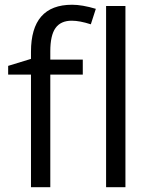

<svg xmlns="http://www.w3.org/2000/svg" viewBox="-20 -785 632 805"><path d="M327.1 -472.2H190.9V0H109.9V-472.2H14.2V-508.8L109.9 -538.1V-567.9Q109.9 -765.1 282.2 -765.1Q324.7 -765.1 381.8 -748L360.8 -683.1Q314 -698.2 280.8 -698.2Q234.9 -698.2 212.9 -667.7Q190.9 -637.2 190.9 -569.8V-535.2H327.1ZM505.9 0H424.8V-759.8H505.9Z"/></svg>

Font: f01836669
Style: Regular
Weight: 400
Foundry: Ascender Corporation
Version: Version 1.10